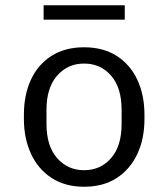

<svg xmlns="http://www.w3.org/2000/svg" viewBox="-20 -701 640 731"><path d="M300 10Q228 10 176.5 -23.5Q125 -57 98 -115.5Q71 -174 71 -248V-264Q71 -340 98 -398Q125 -456 176.5 -488.5Q228 -521 300 -521Q373 -521 424.5 -488Q476 -455 503 -397Q530 -339 530 -264V-248Q530 -172 502.5 -114Q475 -56 424 -23Q373 10 300 10ZM300 -53Q363 -53 403 -99Q443 -145 443 -229V-283Q443 -367 403 -413Q363 -459 300 -459Q238 -459 197.5 -413Q157 -367 157 -283V-229Q157 -145 197.5 -99Q238 -53 300 -53ZM146 -626V-681H455V-626Z"/></svg>

Font: Chivo Mono Light
Style: Regular
Weight: 300
Monospace: yes
Designer: Hector Gatti
Foundry: Omnibus-Type
Version: Version 1.008